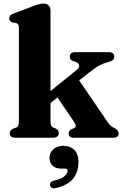

<svg xmlns="http://www.w3.org/2000/svg" viewBox="-20 -769 682 1072"><path d="M66.5 0Q34.5 0 34.5 -25.5Q34.5 -43 54.5 -51.5L70 -56.5Q78 -59.5 81.8 -67.2Q85.5 -75 85.5 -93V-612Q85.5 -626.5 81.5 -632.5Q77.5 -638.5 68.5 -641L50 -643.5Q31.5 -648.5 31.5 -666Q31.5 -676.5 37.2 -682.5Q43 -688.5 58.5 -694.5L160 -733Q182.5 -741.5 196.2 -745.2Q210 -749 223 -749Q242 -749 252 -738.2Q262 -727.5 262 -710.5V-260.5L406.5 -377Q423.5 -390.5 422 -403.8Q420.5 -417 402 -424L386.5 -429Q369.5 -435.5 369.5 -452.5Q369.5 -478 401 -478H586Q618 -478 618 -453.5Q618 -442.5 611 -435Q604 -427.5 581.5 -421.5Q555.5 -415 534 -403.2Q512.5 -391.5 480.5 -366L422 -320L581 -87.5Q591 -73 598.8 -66.5Q606.5 -60 619.5 -54Q642.5 -40 642.5 -23.5Q642.5 0 611.5 0H392Q363.5 0 363.5 -25Q363.5 -40 379 -47.5L391.5 -52.5Q402.5 -56.5 403.2 -64.8Q404 -73 391.5 -91.5L301 -224.5L262 -194V-93.5Q262 -75 265.8 -67.8Q269.5 -60.5 278 -56.5L292 -51Q308 -43 308 -27Q308 0 274.5 0ZM323.5 172.5Q289.5 172.5 273 155.5Q256.5 138.5 256.5 113Q256.5 82.5 278.8 63.8Q301 45 334 45Q371.5 45 394.8 67.8Q418 90.5 418 134.5Q418 191.5 388.2 228.5Q358.5 265.5 292.5 281Q266 287.5 260 266.5Q254.5 246.5 280.5 240Q323 230.5 340.2 214.8Q357.5 199 357.5 184Q357.5 172.5 342.5 172.5Z"/></svg>

Font: Fraunces 9pt S000
Style: Bold
Weight: 700
Version: Version 1.000; ttfautohint (v1.8.3)